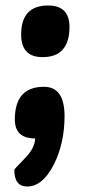

<svg xmlns="http://www.w3.org/2000/svg" viewBox="-20 -494 323 699"><path d="M233 -396Q233 -286 135 -286Q57 -286 57 -368Q57 -474 155 -474Q233 -474 233 -396ZM34 -59Q34 -178 140 -178Q215 -178 215 -71Q215 27 176 105Q135 185 79 185Q32 185 32 124Q32 122 69 84Q107 46 108 10Q34 10 34 -59Z"/></svg>

Font: PoetsenOne
Style: Regular
Weight: 400
Designer: Rodrigo Fuenzalida, Pablo Impallari
Foundry: Pablo Impallari, Rodrigo Fuenzalida
Version: Version 1.000